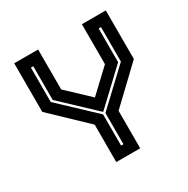

<svg xmlns="http://www.w3.org/2000/svg" viewBox="-159 -842 965 984"><g transform="rotate(-30 323.5 -350.0)"><path d="M252.5 0V-221.5L52.5 -412.5V-700H194V-463.5L328 -337H318.5L453 -463.5V-700H594.5V-412.5L394 -221.5V0ZM316 -61H330V-245.5L530.5 -434.5V-638H516.5V-438.5L324.5 -257.5H321.5L129.5 -438.5V-638H115.5V-434.5L316 -245.5Z"/></g></svg>

Font: Tourney Thin
Style: Bold
Weight: 700
Version: Version 1.015